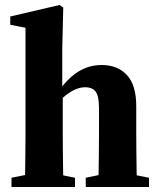

<svg xmlns="http://www.w3.org/2000/svg" viewBox="-20 -748 638 768"><path d="M26 0V-37L116 -55H191L280 -37V0ZM78 0Q80 -24 80.5 -61Q81 -98 81.5 -138Q82 -178 82 -210V-637L21 -649V-682L218 -728L233 -718L229 -552V-376L231 -367V-210Q231 -178 231.5 -138Q232 -98 232.5 -61Q233 -24 235 0ZM323 0V-37L410 -55H485L576 -37V0ZM372 0Q374 -24 374.5 -61Q375 -98 375.5 -137.5Q376 -177 376 -210V-315Q376 -363 363 -381Q350 -399 320 -399Q302 -399 282 -390.5Q262 -382 241.5 -365.5Q221 -349 202 -326L194 -375H208Q237 -416 265 -440.5Q293 -465 323 -476.5Q353 -488 387 -488Q450 -488 487.5 -448Q525 -408 525 -323V-210Q525 -177 525.5 -137.5Q526 -98 526.5 -61Q527 -24 529 0Z"/></svg>

Font: Source Serif 4 36pt
Style: Bold
Weight: 700
Designer: Frank Grießhammer
Foundry: Adobe Systems Incorporated
Version: Version 4.004;hotconv 1.0.116;makeotfexe 2.5.65601